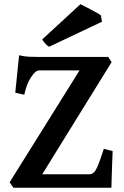

<svg xmlns="http://www.w3.org/2000/svg" viewBox="-20 -883 585 903"><path d="M509.8 -172.4Q508.8 -151.4 507.6 -117.9Q506.3 -84.5 505.4 -51.8Q504.4 -19 503.9 0H43L25.4 -25.9L354 -551.8H163.1Q147 -551.8 126 -520Q105 -488.3 94.2 -437.5L51.8 -446.8L69.8 -623Q96.2 -617.2 115 -616.2Q133.8 -615.2 162.6 -615.2H488.8L504.9 -590.8L178.7 -63.5H401.4Q421.9 -63.5 435.5 -93.3Q449.2 -123 468.3 -183.1ZM210.9 -663.1Q202.6 -667 192.6 -678.7Q182.6 -690.4 178.2 -697.3L358.4 -863.3Q363.3 -860.8 377.2 -853.8Q391.1 -846.7 407.2 -838.1Q423.3 -829.6 436.8 -822Q450.2 -814.5 454.6 -810.5L459.5 -780.8Z"/></svg>

Font: Gentium Plus
Style: Bold
Weight: 700
Designer: Victor Gaultney, Annie Olsen, Iska Routamaa, Becca Hirsbrunner
Foundry: SIL International
Version: Version 6.101